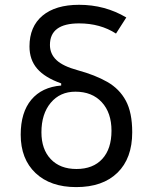

<svg xmlns="http://www.w3.org/2000/svg" viewBox="-20 -762 626 792"><path d="M294.4 9.8Q188 9.8 126.7 -48.1Q65.4 -106 65.4 -206.5Q65.4 -298.3 109.1 -350.6Q152.8 -402.8 232.4 -409.2V-418Q165 -441.9 133.3 -478.8Q101.6 -515.6 101.6 -570.3Q101.6 -652.3 155.3 -697.3Q209 -742.2 306.2 -742.2Q413.1 -742.2 501 -689.9L458.5 -623.5Q393.6 -665.5 306.2 -665.5Q186 -665.5 186 -576.7Q186 -539.6 212.9 -514.2Q239.7 -488.8 300.8 -472.2Q372.6 -452.6 422.6 -424.1Q472.7 -395.5 499 -346.7Q525.4 -297.9 525.4 -216.3Q525.4 -108.9 464.6 -49.6Q403.8 9.8 294.4 9.8ZM295.4 -64.9Q363.8 -64.9 401.9 -106.4Q439.9 -147.9 439.9 -222.7Q439.9 -296.9 399.9 -340.3Q359.9 -383.8 291 -383.8Q227.5 -383.8 189.2 -337.9Q150.9 -292 150.9 -216.3Q150.9 -146 189.5 -105.5Q228 -64.9 295.4 -64.9Z"/></svg>

Font: Cascadia Code PL SemiLight
Style: Regular
Weight: 350
Monospace: yes
Designer: Aaron Bell
Foundry: Saja Typeworks
Version: Version 2404.023; ttfautohint (v1.8.4)